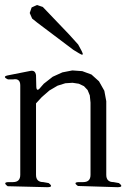

<svg xmlns="http://www.w3.org/2000/svg" viewBox="-28 -779 548 774"><path d="M286.1 -29.3Q263.7 -44.9 292 -44.9H307.6Q336.9 -44.9 336.9 -74.2V-365.2L334 -394.5L325.2 -416L310.5 -431.6L290 -441.4L264.6 -445.3L235.4 -443.4L204.1 -433.6L170.9 -414.1L140.6 -387.7L117.2 -362.3V-74.2Q117.2 -44.9 146.5 -44.9L168 -41Q190.4 -24.4 162.1 -24.4L2.9 -28.3Q-19.5 -44.9 8.8 -44.9H24.4Q53.7 -44.9 53.7 -74.2V-434.6Q53.7 -463.9 25.4 -459H3.9Q-21.5 -470.7 5.9 -475.6L94.7 -493.2Q114.3 -497.1 117.2 -475.6L118.2 -433.6Q118.2 -404.3 135.7 -426.8L148.4 -441.4L184.6 -469.7L223.6 -487.3L263.7 -495.1L303.7 -492.2L340.8 -478.5L371.1 -451.2L392.6 -413.1L400.4 -371.1V-74.2Q400.4 -44.9 429.7 -44.9L451.2 -41Q473.6 -24.4 445.3 -24.4ZM99.6 -749 121.1 -758.8 144.5 -751 251 -639.6 287.1 -599.6 300.8 -574.2Q314.5 -548.8 290 -564.5L267.6 -578.1L121.1 -688.5L101.6 -704.1L91.8 -726.6Z"/></svg>

Font: B2 Hana
Style: Regular
Weight: 500
Version: 2020-08-05; (max)